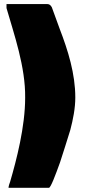

<svg xmlns="http://www.w3.org/2000/svg" viewBox="-20 -764 447 935"><path d="M102.5 -288.1C102.5 -147.5 60.5 14.6 29.3 121.1C26.4 127.9 21.5 143.6 21.5 150.4H218.8C227.5 148.4 250 88.9 272.5 26.4C289.5 -25.6 305.9 -78.3 322.3 -130.9C335.9 -182.6 346.7 -237.3 346.7 -289.1C346.7 -404.3 311.5 -517.6 270.5 -624L232.4 -728.5C226.6 -739.3 219.7 -744.1 210.9 -744.1H11.7V-724.6C48.2 -597.8 104.5 -438 102.5 -288.1Z"/></svg>

Font: Bowlby One SC
Style: Regular
Weight: 400
Width: 1
Version: Version 1.2